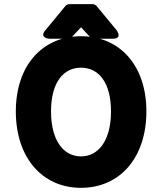

<svg xmlns="http://www.w3.org/2000/svg" viewBox="-20 -865 786 922"><path d="M369 37C556 37 683 -108 683 -330C683 -551 555 -691 369 -691C184 -691 56 -551 56 -330C56 -108 183 37 369 37ZM369 -114C286 -114 225 -189 225 -330C225 -470 285 -540 369 -540C453 -540 513 -470 513 -330C513 -189 452 -114 369 -114ZM307 -679C313 -679 320 -682 325 -687L369 -734L413 -687C417 -683 424 -679 431 -679H521C571 -679 540 -720 540 -720L444 -836C439 -842 432 -845 425 -845H313C306 -845 299 -842 294 -836L198 -720C166 -682 217 -679 217 -679Z"/></svg>

Font: Falling Sky
Style: Blk
Weight: 900
Designer: Paul D. Hunt
Foundry: Adobe Systems Incorporated
Version: Version 1.02